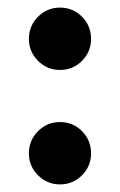

<svg xmlns="http://www.w3.org/2000/svg" viewBox="-20 -473 316 505"><path d="M137.5 12Q104 12 80 -12Q56 -36 56 -69.5Q56 -104 80 -128Q104 -152 137.5 -152Q172 -152 195.8 -128Q219.5 -104 219.5 -69.5Q219.5 -36 195.8 -12Q172 12 137.5 12ZM137.5 -289Q104 -289 80 -313Q56 -337 56 -370.5Q56 -405 80 -429Q104 -453 137.5 -453Q172 -453 195.8 -429Q219.5 -405 219.5 -370.5Q219.5 -337 195.8 -313Q172 -289 137.5 -289Z"/></svg>

Font: League Spartan Thin SemiBold
Style: Regular
Weight: 600
Version: Version 2.002